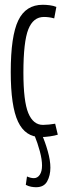

<svg xmlns="http://www.w3.org/2000/svg" viewBox="-20 -564 274 804"><path d="M25 -263Q25 -413 56.5 -478.5Q88 -544 159 -544Q173 -544 188.5 -542Q204 -540 216 -535L207 -487Q186 -493 164 -493Q119 -493 98.5 -441Q78 -389 78 -260Q78 -140 98.5 -90.5Q119 -41 160 -41Q170 -41 185.5 -42.5Q201 -44 211 -46L222 0Q210 4 189 7Q168 10 151 10Q86 10 55.5 -54.5Q25 -119 25 -263ZM93 175Q109 182 122 182Q137 182 146.5 168Q156 154 156 129Q156 104 147 70Q138 36 123 -1H155Q169 30 180 69Q191 108 191 138Q191 171 177.5 195.5Q164 220 131 220Q122 220 110.5 218Q99 216 88 210Z"/></svg>

Font: Georama ExtraCondensed Light
Style: Regular
Weight: 300
Width: 2
Designer: Jean-Baptiste Levee
Foundry: Production Type
Version: Version 1.000